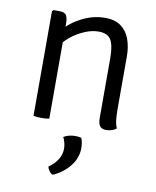

<svg xmlns="http://www.w3.org/2000/svg" viewBox="-84 -565 713 880"><g transform="rotate(10 272.5 -125.0)"><path d="M122 -493.5Q147.5 -493.5 154.8 -480.2Q162 -467 162 -442V0Q155 1.5 145.5 2.2Q136 3 125.5 3Q114.5 3 105 2.2Q95.5 1.5 88.5 0V-487.5L94.5 -493.5ZM462.5 -95Q462.5 -70.5 464.8 -48.5Q467 -26.5 474.5 -10Q466.5 -2.5 453.5 1.8Q440.5 6 427.5 6Q406.5 6 397.8 -6Q389 -18 389 -42.5V-320Q389 -379 374 -405.8Q359 -432.5 315.5 -432.5Q285 -432.5 251 -418.2Q217 -404 187.8 -380.2Q158.5 -356.5 142 -327.5V-406Q174.5 -446.5 226.8 -473Q279 -499.5 334 -499.5Q381.5 -499.5 409.5 -478.2Q437.5 -457 450 -421.5Q462.5 -386 462.5 -343.5ZM321.5 61Q325 68 327.5 81.2Q330 94.5 330 107Q330 152.5 300.8 190.2Q271.5 228 222.5 250.5Q213 247.5 205.8 237.8Q198.5 228 196 217Q252.5 177 252.5 123.5Q252.5 110 248.8 96Q245 82 239.5 71.5Q262 57.5 294 57.5Q310 57.5 321.5 61Z"/></g></svg>

Font: Signika
Style: Regular
Weight: 300
Designer: Anna Giedry
Foundry: Anna Giedry
Version: Version 2.000